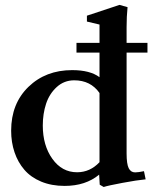

<svg xmlns="http://www.w3.org/2000/svg" viewBox="-20 -746 623 782"><path d="M402.3 15.6 386.2 6.3 383.8 -34.7Q328.6 11.2 243.2 11.2Q189.9 11.2 147.7 -6.3Q105.5 -23.9 79.1 -54.7Q52.7 -85.4 39.1 -126Q25.4 -166.5 25.4 -213.9Q25.4 -323.7 95.7 -392.1Q166 -460.4 273.9 -460.4Q346.7 -460.4 385.3 -431.6V-531.7H291.5V-571.3H385.3V-646L334 -658.2V-682.1L466.8 -726.1L499.5 -716.8Q495.6 -679.2 495.6 -634.8V-571.3H580.6V-531.7H495.6V-121.1Q495.6 -78.1 504.2 -61Q512.7 -43.9 530.3 -43.9Q543 -43.9 566.4 -48.8L573.2 -15.6Q537.6 -12.2 478.8 -1.2Q419.9 9.8 402.3 15.6ZM293.9 -44.4Q346.7 -44.4 385.3 -85.4V-367.2Q349.1 -418.9 282.2 -418.9Q241.2 -418.9 211.2 -391.6Q181.2 -364.3 167.7 -323.5Q154.3 -282.7 154.3 -234.9Q154.3 -153.3 193.4 -98.9Q232.4 -44.4 293.9 -44.4Z"/></svg>

Font: Elstob 8pt SemiBold
Style: Regular
Weight: 600
Designer: Peter S. Baker
Version: Version 1.015